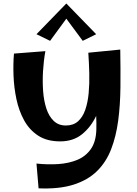

<svg xmlns="http://www.w3.org/2000/svg" viewBox="-20 -1052 783 1100"><path d="M325 -242Q249 -242 198.5 -275Q148 -308 118 -363Q88 -418 74 -484.5Q60 -551 57.5 -619Q55 -687 60 -745L240 -759Q230 -704 226.5 -645Q223 -586 227 -530.5Q231 -475 245.5 -430.5Q260 -386 287.5 -359.5Q315 -333 357 -333Q400 -333 427 -357Q454 -381 468.5 -423Q483 -465 488 -518.5Q493 -572 491.5 -631.5Q490 -691 486 -750L669 -768Q671 -657 670 -553.5Q669 -450 657 -360Q645 -270 616.5 -196.5Q588 -123 535.5 -71.5Q483 -20 401 6Q319 32 201 27L189 -115Q253 -108 313.5 -112Q374 -116 422.5 -136Q471 -156 500.5 -198Q530 -240 532 -310Q533 -347 531 -388Q500 -323 449.5 -282.5Q399 -242 325 -242ZM267 -818 189 -856 360 -1032 531 -856 454 -818 360 -945Z"/></svg>

Font: Marhey SemiBold
Style: Regular
Weight: 600
Designer: Nur Syamsi & Bustanul Arifin
Foundry: Namelatype
Version: Version 1.000; ttfautohint (v1.8.4.7-5d5b)